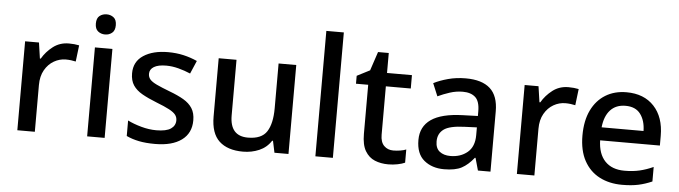

<svg xmlns="http://www.w3.org/2000/svg" viewBox="-48 -955 4099 1159"><g transform="rotate(5 2002.0 -375.0)"><path d="M347 -549Q381 -549 409 -543L397 -444Q385 -447 369 -449Q353 -451 337 -451Q299 -451 265 -431.5Q231 -412 209.5 -374.5Q188 -337 188 -283V0H82V-539H166L180 -443H185Q210 -486 251 -517.5Q292 -549 347 -549Z M559 -744Q583 -744 601 -730Q619 -716 619 -683Q619 -651 601 -636.5Q583 -622 559 -622Q534 -622 516 -636.5Q498 -651 498 -683Q498 -716 516 -730Q534 -744 559 -744ZM611 -539V0H505V-539Z M1135 -152Q1135 -74 1077.5 -32Q1020 10 917 10Q860 10 818.5 1.5Q777 -7 743 -23V-117Q779 -99 826 -86Q873 -73 917 -73Q978 -73 1005.5 -92Q1033 -111 1033 -143Q1033 -162 1022 -176.5Q1011 -191 983 -206Q955 -221 903 -241Q852 -261 816 -281.5Q780 -302 761 -330.5Q742 -359 742 -403Q742 -474 799 -511.5Q856 -549 948 -549Q998 -549 1041.5 -539Q1085 -529 1125 -511L1091 -432Q1056 -447 1018 -457Q980 -467 944 -467Q895 -467 869.5 -451.5Q844 -436 844 -409Q844 -389 856 -375Q868 -361 897.5 -347Q927 -333 977 -314Q1028 -295 1063 -274.5Q1098 -254 1116.5 -225Q1135 -196 1135 -152Z M1725 -539V0H1640L1625 -71H1620Q1593 -29 1547.5 -9.5Q1502 10 1450 10Q1356 10 1305.5 -37Q1255 -84 1255 -186V-539H1363V-202Q1363 -77 1472 -77Q1555 -77 1586.5 -126Q1618 -175 1618 -267V-539Z M1994 0H1888V-760H1994Z M2353 -76Q2374 -76 2395.5 -79.5Q2417 -83 2431 -89V-9Q2414 -1 2386.5 4.5Q2359 10 2330 10Q2285 10 2248.5 -5Q2212 -20 2190 -57Q2168 -94 2168 -161V-458H2094V-506L2172 -546L2210 -660H2275V-539H2426V-458H2275V-165Q2275 -120 2297 -98Q2319 -76 2353 -76Z M2752 -548Q2850 -548 2899.5 -503.5Q2949 -459 2949 -365V0H2873L2852 -75H2848Q2813 -31 2774.5 -10.5Q2736 10 2668 10Q2595 10 2547 -29.5Q2499 -69 2499 -153Q2499 -234 2561.5 -277.5Q2624 -321 2753 -325L2844 -328V-356Q2844 -417 2817 -441.5Q2790 -466 2741 -466Q2701 -466 2662.5 -453.5Q2624 -441 2590 -425L2558 -502Q2595 -521 2645 -534.5Q2695 -548 2752 -548ZM2771 -256Q2679 -253 2644 -227Q2609 -201 2609 -154Q2609 -112 2634 -92.5Q2659 -73 2699 -73Q2761 -73 2802.5 -107.5Q2844 -142 2844 -212V-259Z M3374 -549Q3408 -549 3436 -543L3424 -444Q3412 -447 3396 -449Q3380 -451 3364 -451Q3326 -451 3292 -431.5Q3258 -412 3236.5 -374.5Q3215 -337 3215 -283V0H3109V-539H3193L3207 -443H3212Q3237 -486 3278 -517.5Q3319 -549 3374 -549Z M3726 -549Q3832 -549 3893 -483.5Q3954 -418 3954 -305V-246H3592Q3594 -164 3636 -120Q3678 -76 3754 -76Q3805 -76 3845.5 -85.5Q3886 -95 3928 -114V-26Q3887 -8 3845.5 1Q3804 10 3747 10Q3669 10 3609.5 -21Q3550 -52 3516.5 -113.5Q3483 -175 3483 -266Q3483 -356 3513.5 -419Q3544 -482 3598.5 -515.5Q3653 -549 3726 -549ZM3727 -467Q3669 -467 3635 -430Q3601 -393 3594 -325H3848Q3847 -388 3817.5 -427.5Q3788 -467 3727 -467Z"/></g></svg>

Font: Noto Sans Lao Medium
Style: Regular
Weight: 500
Designer: Monotype Design Team
Foundry: Monotype Imaging Inc.
Version: Version 2.003; ttfautohint (v1.8.4.7-5d5b)